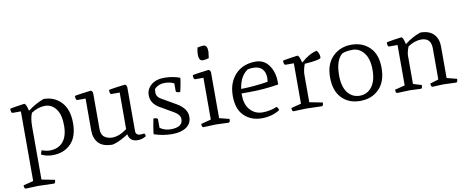

<svg xmlns="http://www.w3.org/2000/svg" viewBox="-75 -1023 3951 1619"><g transform="rotate(-10 1900.5 -213.5)"><path d="M209 -11 221 -45Q260 -31 289 -31Q362 -31 403 -78.5Q444 -126 444 -219Q444 -312 407 -360.5Q370 -409 313 -409Q256 -409 196 -371Q177 -328 177 -256V198L289 220Q289 250 275 250L143 246L34 250Q20 250 20 220L106 198V-398H35Q21 -398 21 -435Q21 -437 79 -446.5Q137 -456 144 -456Q159 -456 173 -397L177 -393Q239 -441 312 -468Q403 -468 462.5 -405.5Q522 -343 522 -225Q522 -107 462 -47.5Q402 12 306 12Q252 12 209 -11Z M662 -410H591Q577 -410 577 -447Q577 -449 643.5 -458.5Q710 -468 717 -468Q733 -459 733 -440V-136Q733 -87 761 -67Q789 -47 827 -47Q887 -47 954 -97V-410H883Q869 -410 869 -447Q869 -449 935.5 -458.5Q1002 -468 1009 -468Q1025 -459 1025 -440V-67Q1025 -31 1068 -31Q1080 -31 1098 -34Q1107 -25 1107 -9Q1073 12 1036 12Q967 12 956 -52Q890 -9 842 6Q824 12 819 12Q737 12 699.5 -28.5Q662 -69 662 -137Z M1421 -406Q1389 -424 1339 -424Q1289 -424 1254 -390Q1250 -378 1250 -357Q1250 -321 1287 -300L1412 -228Q1497 -178 1497 -108Q1497 -50 1452 -19Q1407 12 1329.5 12Q1252 12 1175 -14Q1175 -29 1185 -87Q1195 -145 1196 -145Q1233 -145 1233 -131V-59Q1273 -30 1325 -30Q1428 -30 1428 -99Q1428 -137 1378 -166L1262 -233Q1191 -274 1191 -346Q1191 -397 1233 -432.5Q1275 -468 1346.5 -467.5Q1418 -467 1479 -444Q1479 -430 1469 -378Q1459 -326 1458 -326Q1421 -326 1421 -340Z M1742 -52 1828 -30Q1828 0 1814 0L1707 -4L1599 0Q1585 0 1585 -30L1671 -52V-410H1600Q1586 -410 1586 -447Q1586 -449 1652.5 -458.5Q1719 -468 1726 -468Q1742 -459 1742 -440ZM1717 -677Q1751 -677 1751 -621L1744 -565Q1713 -556 1693 -556Q1658 -556 1658 -611Q1658 -636 1666 -670Q1698 -677 1717 -677Z M2127 -468Q2199 -468 2240.5 -409.5Q2282 -351 2282 -267V-245Q2156 -224 2030 -224H1965V-210Q1965 -128 2007 -82Q2049 -36 2112.5 -36Q2176 -36 2236 -61Q2249 -49 2253 -31Q2187 12 2097 12Q2007 12 1947.5 -45Q1888 -102 1888 -215.5Q1888 -329 1953 -398.5Q2018 -468 2127 -468ZM2051 -415Q1983 -369 1968 -262Q2084 -264 2198 -283Q2201 -301 2201 -317Q2201 -365 2175 -392.5Q2149 -420 2099 -420Q2072 -420 2051 -415Z M2516 -393Q2582 -453 2650 -469Q2673 -443 2673 -408Q2673 -387 2533 -378Q2514 -326 2514 -287V-52L2626 -30Q2626 0 2612 0L2480 -4L2371 0Q2357 0 2357 -30L2443 -52V-398H2371Q2357 -398 2357 -435Q2357 -437 2416.5 -446.5Q2476 -456 2483 -456Q2498 -456 2512 -397Z M2946.5 -468Q3042 -468 3103.5 -407.5Q3165 -347 3165 -231Q3165 -115 3102.5 -51.5Q3040 12 2941 12Q2842 12 2782.5 -50.5Q2723 -113 2723 -227.5Q2723 -342 2787 -405Q2851 -468 2946.5 -468ZM2801 -231Q2801 -134 2840.5 -83Q2880 -32 2944 -32Q3008 -32 3047.5 -83Q3087 -134 3087 -229Q3087 -324 3047 -374Q3007 -424 2951 -424Q2895 -424 2860 -409Q2801 -361 2801 -231Z M3690 -52 3776 -30Q3776 0 3762 0L3653 -4L3561 0Q3547 0 3547 -30L3619 -52V-319Q3619 -409 3534 -409Q3481 -409 3421 -371Q3402 -324 3402 -294V-52L3474 -30Q3474 0 3460 0L3368 -4L3259 0Q3245 0 3245 -30L3331 -52V-398H3259Q3245 -398 3245 -435Q3245 -437 3304.5 -446.5Q3364 -456 3372 -456Q3380 -456 3386.5 -443.5Q3393 -431 3402 -393Q3465 -443 3538 -468Q3614 -468 3652 -428Q3690 -388 3690 -322Z"/></g></svg>

Font: Mate
Style: Regular
Weight: 400
Designer: Eduardo Rodriguez Tunni
Foundry: Eduardo Rodriguez Tunni
Version: Version 1.002